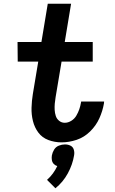

<svg xmlns="http://www.w3.org/2000/svg" viewBox="-20 -755 616 1029"><path d="M310 8Q350 8 390.5 -5.5Q431 -19 463 -50.5Q495 -82 512.5 -121Q530 -160 537 -200Q538 -206 538 -211H415Q414 -208 414 -205Q411 -187 405 -169.5Q399 -152 389 -135Q379 -118 362 -107.5Q345 -97 327 -97Q310 -97 297 -107.5Q284 -118 279 -133.5Q274 -149 273 -165.5Q272 -182 273.5 -199.5Q275 -217 278 -234L310 -425H477V-530H327L361 -735H236L202 -530H74L75 -425H185L156 -251Q150 -214 149 -177.5Q148 -141 156.5 -106.5Q165 -72 185.5 -44.5Q206 -17 239.5 -4.5Q273 8 310 8ZM277 254Q318 221 343.5 174Q369 127 377 78Q380 62 375.5 47Q371 32 357.5 25.5Q344 19 328 19Q312 19 295.5 25.5Q279 32 270 47Q261 62 258 78Q256 91 258 103Q260 115 268 123.5Q276 132 287 135Q277 156 263.5 174.5Q250 193 232 209Z"/></svg>

Font: Iosevka Sparkle Oblique
Style: Bold
Weight: 700
Italic angle: -9°
Designer: Belleve Invis
Foundry: Belleve Invis
Version: Version 4.5.0; ttfautohint (v1.8.3)